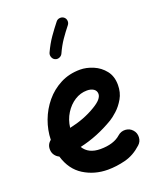

<svg xmlns="http://www.w3.org/2000/svg" viewBox="-168 -978 919 1132"><g transform="rotate(-20 291.0 -412.0)"><path d="M524.9 -16.1Q476.6 28.3 420.2 42.7Q363.8 57.1 310.1 57.1Q226.6 57.1 159.4 15.4Q92.3 -26.4 66.4 -113.8Q50.3 -121.1 39.8 -135.5Q29.3 -149.9 28.3 -168.5Q25.9 -202.6 52.7 -223.6Q54.2 -284.2 75.9 -342.8Q97.7 -401.4 137.2 -449Q176.8 -496.6 231.9 -525.1Q287.1 -553.7 355.5 -553.7Q395.5 -553.7 437.3 -536.1Q479 -518.6 507.3 -482.9Q535.6 -447.3 535.6 -393.1Q535.6 -345.2 514.4 -308.3Q493.2 -271.5 465.8 -246.8Q438.5 -222.2 420.4 -211.4Q369.1 -180.7 315.2 -158.7Q261.2 -136.7 204.1 -124Q235.4 -72.3 310.1 -72.3Q393.6 -72.3 438 -112.3Q458 -129.9 484.9 -128.7Q511.7 -127.4 529.8 -107.4Q547.4 -87.9 546.1 -60.8Q544.9 -33.7 524.9 -16.1ZM352.1 -424.3Q311 -424.3 275.1 -401.6Q239.3 -378.9 214.6 -339.6Q189.9 -300.3 184.1 -251Q276.9 -270.5 349.1 -314Q381.3 -333 395.5 -349.9Q409.7 -366.7 409.7 -382.3Q409.7 -401.9 393.8 -413.1Q377.9 -424.3 352.1 -424.3ZM373 -873.5Q384.3 -864.7 385.7 -850.3Q387.2 -835.9 378.4 -824.7Q351.1 -790.5 328.1 -757.1Q305.2 -723.6 285.2 -679.7Q279.3 -667 265.4 -661.6Q251.5 -656.2 238.8 -662.1Q226.6 -667.5 221.2 -681.4Q215.8 -695.3 221.2 -708.5Q244.1 -758.3 270.5 -795.9Q296.9 -833.5 324.2 -867.7Q333 -878.9 347.7 -880.4Q362.3 -881.8 373 -873.5Z"/></g></svg>

Font: Mikhak-DS1-FD Bold
Style: Bold
Weight: 700
Designer: Amin Abedi
Version: Version 3.2